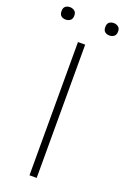

<svg xmlns="http://www.w3.org/2000/svg" viewBox="-207 -949 653 1002"><g transform="rotate(20 120.0 -448.5)"><path d="M99 -740H139V0H99ZM-2 -828Q-17 -828 -27 -836Q-37 -844 -37 -863Q-37 -881 -27 -889Q-17 -897 -2 -897Q12 -897 23 -889Q34 -881 34 -863Q34 -844 23 -836Q12 -828 -2 -828ZM241 -828Q226 -828 216 -836Q206 -844 206 -863Q206 -881 216 -889Q226 -897 241 -897Q255 -897 266 -889Q277 -881 277 -863Q277 -844 266 -836Q255 -828 241 -828Z"/></g></svg>

Font: Encode Sans Normal
Style: Thin
Weight: 100
Designer: Pablo Impallari, Andres Torresi
Foundry: Pablo Impallari, Andres Torresi
Version: Version 1.000; ttfautohint (v1.00) -l 8 -r 50 -G 200 -x 14 -